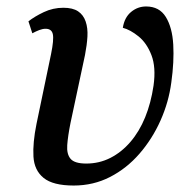

<svg xmlns="http://www.w3.org/2000/svg" viewBox="-20 -564 602 594"><path d="M208 10Q144 10 115 -13.5Q86 -37 83.5 -79.5Q81 -122 93 -181L138 -397Q147 -441 143.5 -458Q140 -475 121 -475Q112 -475 101.5 -471Q91 -467 80 -461L68 -498Q87 -513 115.5 -526.5Q144 -540 176 -540Q205 -540 221.5 -529Q238 -518 245 -497.5Q252 -477 250.5 -451Q249 -425 243 -394L198 -183Q190 -143 188 -115Q186 -87 198.5 -72.5Q211 -58 247 -58Q287 -58 321.5 -75.5Q356 -93 383.5 -125Q411 -157 429 -201Q447 -245 455 -299Q463 -356 448.5 -393.5Q434 -431 408.5 -451.5Q383 -472 360 -478Q365 -510 385.5 -527Q406 -544 432 -544Q473 -544 493 -511.5Q513 -479 516 -426Q519 -373 510 -309Q502 -248 476.5 -191Q451 -134 411.5 -88.5Q372 -43 320.5 -16.5Q269 10 208 10Z"/></svg>

Font: ET Text
Style: Italic
Weight: 470
Italic angle: -12°
Designer: Monotype Design Team
Foundry: Monotype Imaging Inc.
Version: Version 2.009